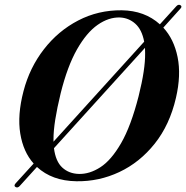

<svg xmlns="http://www.w3.org/2000/svg" viewBox="-20 -756 788 813"><path d="M46 36Q37 31 46 20.5L122.5 -63.5Q78.5 -112.5 65.8 -190.5Q53 -268.5 79.5 -370Q105.5 -469.5 165.8 -547.2Q226 -625 311 -669.2Q396 -713.5 495.5 -712.5Q593 -711 657 -653L726.5 -729.5Q735 -739 744 -734Q752.5 -728.5 744 -719.5L671.5 -639Q716.5 -590.5 732 -514.2Q747.5 -438 725 -341.5Q698.5 -227 635 -147.5Q571.5 -68 485.2 -27.5Q399 13 303.5 11.5Q200.5 10 136.5 -49L63.5 31.5Q55 41 46 36ZM206.5 -167Q206.5 -161.5 206.5 -156L590.5 -579.5Q581 -630.5 553 -655.5Q525 -680.5 487.5 -682Q440.5 -683.5 393.5 -650.8Q346.5 -618 306 -546.8Q265.5 -475.5 237 -361.5Q221.5 -297.5 214 -249.8Q206.5 -202 206.5 -167ZM314.5 -19.5Q359.5 -18.5 405.2 -48Q451 -77.5 492.8 -149.8Q534.5 -222 567 -349Q581.5 -407 588.2 -451.8Q595 -496.5 594.5 -530.5Q594.5 -542.5 594 -553.5L208.5 -128.5Q215.5 -72.5 243.8 -46.5Q272 -20.5 314.5 -19.5Z"/></svg>

Font: Fraunces 72pt SemiBold
Style: Italic
Weight: 600
Italic angle: -16°
Version: Version 1.000;[b76b70a41]